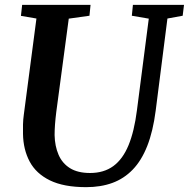

<svg xmlns="http://www.w3.org/2000/svg" viewBox="-20 -763 780 793"><path d="M671.5 -686.5 623 -306Q612 -220.5 588.2 -160.2Q564.5 -100 528.2 -62.5Q492 -25 444 -7.5Q396 10 336 10Q243.5 10 186.2 -18Q129 -46 102.5 -95.8Q76 -145.5 75 -210Q74.5 -229 75 -249.2Q75.5 -269.5 78.5 -290.5L130.5 -686.5L66.5 -697.5L71.5 -743H354L349.5 -698L264 -686L212.5 -301Q209 -273 207.2 -248.8Q205.5 -224.5 205.5 -205Q206.5 -159.5 221.8 -124Q237 -88.5 269 -68.5Q301 -48.5 352 -48.5Q409 -48.5 448 -77Q487 -105.5 510.8 -163Q534.5 -220.5 545.5 -307L594.5 -686L524.5 -698L529 -743H740L734.5 -698Z"/></svg>

Font: Merriweather 28pt SemiBold
Style: Italic
Weight: 600
Italic angle: -7.8°
Version: Version 2.101